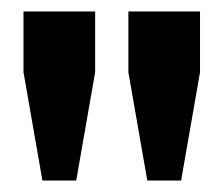

<svg xmlns="http://www.w3.org/2000/svg" viewBox="-20 -749 390 335"><path d="M54 -434 21 -623V-729H146V-623L113 -434ZM237 -434 204 -623V-729H329V-623L296 -434Z"/></svg>

Font: Mona Sans Condensed
Style: Bold
Weight: 700
Width: 3
Designer: Deni Anggara
Foundry: GitHub
Version: Version 2.000